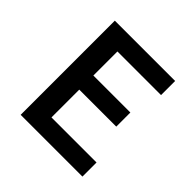

<svg xmlns="http://www.w3.org/2000/svg" viewBox="-172 -799 943 943"><g transform="rotate(45 300.0 -327.0)"><path d="M103 0V-654H522V-556H219V-389H476V-291H219V-98H532V0Z"/></g></svg>

Font: Source Code Pro SemiBold
Style: Regular
Weight: 600
Monospace: yes
Designer: Paul D. Hunt, Teo Tuominen
Foundry: Adobe Systems Incorporated
Version: Version 1.018;hotconv 1.0.116;makeotfexe 2.5.65601